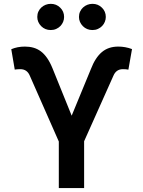

<svg xmlns="http://www.w3.org/2000/svg" viewBox="-20 -961 732 981"><path d="M409.8 0H280.5V-237.9L132.1 -574.6Q118.3 -607.6 83.5 -607.6Q80.6 -607.6 76.9 -607.4Q73.2 -607.2 68.5 -606.9Q59.7 -606.5 55.4 -605.1L37.6 -709.5Q68.9 -723 107.2 -723Q130.7 -723 150.9 -717.3Q171.2 -711.6 188.6 -698.7Q206 -685.7 220.9 -664.2Q235.8 -642.8 248.6 -611.2L346.2 -370L444.2 -607.6Q466.6 -666.2 500.2 -694.6Q533.7 -723 584.2 -723Q620.7 -723 654.5 -710.2L636 -605.1Q625 -607.6 608 -607.6Q573.9 -607.6 559.7 -574.6L409.8 -239.3ZM239.3 -807.5Q210.2 -807.5 190.3 -827.4Q170.5 -848 170.5 -874.3Q170.5 -889.6 176.1 -901.8Q181.8 -914.1 191.4 -922.9Q201 -931.8 213.4 -936.6Q225.9 -941.4 239.3 -941.4Q268.1 -941.4 287.6 -921.9Q307.5 -902.7 307.5 -874.3Q307.5 -861.5 302.6 -849.4Q297.6 -837.4 288.7 -828.1Q279.8 -818.9 267.2 -813.2Q254.6 -807.5 239.3 -807.5ZM452.4 -807.5Q423.3 -807.5 403.4 -827.4Q383.5 -848 383.5 -874.3Q383.5 -889.6 389.2 -901.8Q394.9 -914.1 404.5 -922.9Q414.1 -931.8 426.5 -936.6Q438.9 -941.4 452.4 -941.4Q481.2 -941.4 500.7 -921.9Q520.6 -902.7 520.6 -874.3Q520.6 -861.5 515.6 -849.4Q510.7 -837.4 501.8 -828.1Q492.9 -818.9 480.3 -813.2Q467.7 -807.5 452.4 -807.5Z"/></svg>

Font: Linik Sans SemiBold
Style: Regular
Weight: 600
Designer: Fonts by Rasmus Andersson / Changes by Cristiano Sobral with parts from Marc Monis
Foundry: rsms
Version: Version 3.020; ttfautohint (v1.6)